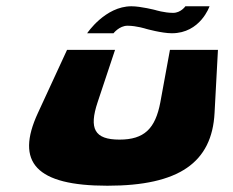

<svg xmlns="http://www.w3.org/2000/svg" viewBox="-20 -575 743 612"><path d="M445.9 -483C445.9 -483 415.4 -493 386.4 -493C360.4 -493 341.8 -469 341.8 -469H257.8C257.8 -469 314.9 -555 398.9 -555C428.9 -555 475.1 -543 475.1 -543C475.1 -543 503.7 -534 531.7 -534C556.7 -534 570.9 -555 570.9 -555H647.9C647.9 -555 618.8 -469 527.8 -469C495.8 -469 445.9 -483 445.9 -483ZM100.9 -215C27.7 -57 95.4 17 322.4 17C550.4 17 655.7 -57 663.9 -215L674.7 -416H521.7L491.1 -249C475.2 -165 439.9 -130 360.9 -130C280.9 -130 263.2 -165 291.1 -249L346.7 -416H193.7Z"/></svg>

Font: Hussar Milosc
Style: Obl
Weight: 700
Foundry: Cannot Into Space Fonts
Version: Version 1.02